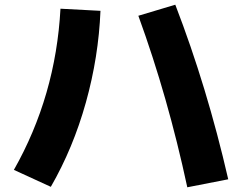

<svg xmlns="http://www.w3.org/2000/svg" viewBox="-20 -762 1040 816"><path d="M725 -742Q860 -392 950 0L776 34Q694 -349 568 -695ZM237 -725 407 -716Q399 -520 345 -326.5Q291 -133 196 32L39 -40Q217 -354 237 -725Z"/></svg>

Font: M PLUS 1p ExtraBold
Style: Regular
Weight: 800
Version: Version 1.062